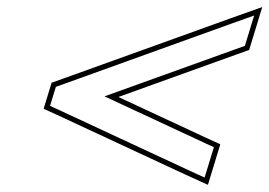

<svg xmlns="http://www.w3.org/2000/svg" viewBox="-20 -633 763 544"><path d="M638.3 -567 700.1 -589 673.8 -503 645.7 -493 276.1 -360 564.1 -226 586 -216 559.7 -130 511.5 -152 143.8 -323 121.8 -333 138.3 -387 166.4 -397ZM633.3 -581.1 161.3 -411.1 126.2 -398.6 103.6 -324.8 137.5 -309.4 505.2 -138.4 569.1 -109.3 604.2 -224.2 570.4 -239.6 315.4 -358.2 650.8 -478.9 685.9 -491.4 723.1 -613.1Z"/></svg>

Font: Nordica Plus
Style: NordicaClassicLightOblOl
Weight: 300
Version: Version 1.01